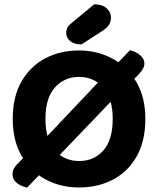

<svg xmlns="http://www.w3.org/2000/svg" viewBox="-20 -860 740 898"><path d="M190.9 -69.9 106.6 17.5Q75.6 10.2 57 -5.7Q38.4 -21.6 38.4 -45.5Q38.4 -61.6 47.3 -75.6Q56.2 -89.7 76.5 -108.8L109.8 -140ZM615.9 -499.2 585 -469.4 517.7 -552.2 587.8 -625.2Q618.5 -617.4 636.9 -600.5Q655.4 -583.5 655.4 -562.7Q655.4 -546.8 644.2 -531.1Q633 -515.4 615.9 -499.2ZM523.9 -411.3 229 -103.8 181.4 -202.7 454.8 -491.4ZM659.8 -304Q659.8 -200 619.2 -128.4Q578.5 -56.7 508.5 -20Q438.4 16.8 349.3 16.8Q262 16.8 191.4 -21.7Q120.9 -60.2 80.2 -132Q39.6 -203.8 39.6 -304Q39.6 -408 80.8 -479.3Q122.1 -550.5 192.2 -587.3Q262.2 -624 349.3 -624Q435.1 -624 505.6 -585.9Q576 -547.8 617.9 -476.4Q659.8 -405 659.8 -304ZM507.2 -304Q507.2 -399.5 463.5 -449.9Q419.8 -500.3 349.3 -500.3Q280.6 -500.3 236.6 -450.6Q192.5 -401 192.5 -304Q192.5 -207.2 236.4 -157.1Q280.4 -106.9 350.1 -106.9Q420 -106.9 463.6 -156.6Q507.2 -206.3 507.2 -304ZM310.5 -748.6 420.5 -840Q457.7 -839.8 478.3 -821.7Q499 -803.6 499 -777.4Q499 -759.6 490.4 -744.9Q481.9 -730.2 457.2 -714.4L360.8 -652.1Q325.9 -652.6 307.8 -668.2Q289.7 -683.8 289.7 -704.9Q289.7 -716.4 293.3 -726.8Q296.9 -737.2 310.5 -748.6Z"/></svg>

Font: Baloo Paaji 2
Style: Regular
Weight: 400
Designer: Shuchita Grover, Noopur Datye and Ek Type
Foundry: Ek Type
Version: Version 1.700